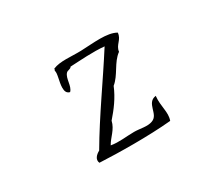

<svg xmlns="http://www.w3.org/2000/svg" viewBox="-112 -893 1225 1081"><g transform="rotate(-30 500.0 -352.0)"><path d="M730 -58C748 -108 723 -152 730 -221C696 -216 687 -192 679 -167C671 -142 666 -116 638 -106C604 -93 562 -106 523 -106C472 -106 422 -97 371 -106C394 -147 433 -172 445 -224C487 -272 527 -324 553 -388C604 -429 622 -501 675 -539C680 -582 720 -591 723 -636C669 -667 576 -654 493 -651C429 -649 361 -660 312 -639C309 -635 315 -632 308 -628C317 -611 297 -560 297 -523C297 -502 302 -485 323 -480C349 -505 339 -559 363 -584C372 -594 390 -590 397 -603C464 -606 547 -613 620 -606C515 -441 400 -284 300 -113C277 -101 255 -79 267 -53C390 -47 580 -44 730 -58Z"/></g></svg>

Font: Yuji Syuku Std R
Style: Regular
Weight: 400
Designer: Kataoka Yuji
Foundry: Kinuta Font Factory
Version: Version 3.000;hotconv 1.0.111;makeotfexe 2.5.65597